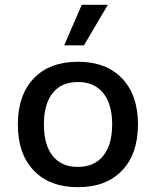

<svg xmlns="http://www.w3.org/2000/svg" viewBox="-20 -766 646 796"><path d="M552 -250Q552 -128 486 -59Q420 10 303 10Q186 10 120 -59Q54 -128 54 -250Q54 -372 120 -441Q186 -510 303 -510Q420 -510 486 -441Q552 -372 552 -250ZM162 -250Q162 -165 198.5 -119.5Q235 -74 303 -74Q371 -74 408 -120Q445 -166 445 -250Q445 -334 408 -380Q371 -426 303 -426Q235 -426 198.5 -380.5Q162 -335 162 -250ZM427 -746 328 -578H246L319 -746Z"/></svg>

Font: Work Sans Medium
Style: Regular
Weight: 500
Designer: Wei Huang
Foundry: Wei Huang
Version: Version 1.500